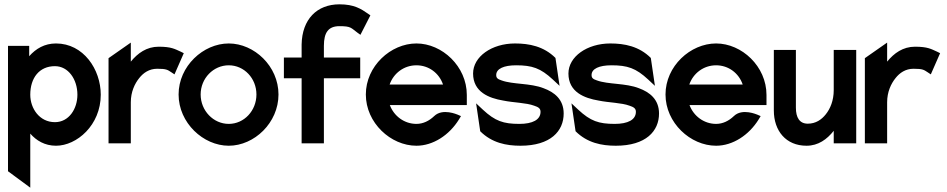

<svg xmlns="http://www.w3.org/2000/svg" viewBox="-20 -663 4378 888"><path d="M17 129 120 205V-45C148 -13 187 11 239 11C335 11 446 -84 446 -225C446 -342 366 -462 239 -462C186 -462 146 -438 115 -403V-451H17ZM120 -225C120 -303 162 -357 234 -357C296 -357 338 -296 338 -225C338 -160 299 -98 234 -98C163 -98 120 -161 120 -225Z M482 0H585V-190C585 -238 603 -276 624 -302C643 -326 670 -345 707 -345C750 -345 755 -340 772 -329L787 -319L830 -417L816 -424C789 -436 773 -447 714 -447C658 -447 617 -417 585 -378V-466L482 -394Z M806 -226C806 -95 920 11 1038 11C1156 11 1268 -95 1268 -226C1268 -357 1156 -462 1038 -462C920 -462 806 -357 806 -226ZM908 -226C908 -301 967 -361 1038 -361C1109 -361 1166 -301 1166 -226C1166 -151 1109 -90 1038 -90C967 -90 908 -151 908 -226Z M1293 -301H1375V0H1478V-301H1646V-397H1478V-451C1478 -513 1499 -542 1550 -542C1604 -542 1603 -534 1633 -512L1647 -502L1693 -592L1683 -599C1650 -622 1618 -643 1550 -643C1446 -643 1377 -574 1375 -457V-397H1293Z M1672 -226C1672 -95 1787 11 1906 11C1983 11 2058 -38 2103 -111L2112 -126L2096 -133C2095 -133 2027 -164 1988 -126C1965 -104 1937 -90 1906 -90C1850 -90 1802 -126 1783 -177H2139V-224C2139 -356 2025 -462 1906 -462C1787 -462 1672 -357 1672 -226ZM1782 -272C1800 -324 1848 -361 1906 -361C1963 -361 2011 -325 2029 -272Z M2168 -323C2168 -237 2242 -209 2307 -198C2355 -188 2414 -188 2451 -174C2469 -168 2480 -162 2480 -146C2480 -109 2443 -90 2382 -90C2308 -90 2270 -103 2213 -156L2182 -185L2201 -56C2255 -2 2322 11 2387 11C2527 11 2587 -57 2587 -138C2587 -204 2543 -237 2494 -255C2433 -279 2352 -272 2300 -291C2282 -297 2275 -302 2275 -316C2275 -345 2310 -361 2367 -361C2441 -361 2480 -348 2537 -295L2568 -266L2549 -395C2495 -449 2427 -462 2362 -462C2254 -462 2168 -401 2168 -323Z M2609 -323C2609 -237 2683 -209 2748 -198C2796 -188 2855 -188 2892 -174C2910 -168 2921 -162 2921 -146C2921 -109 2884 -90 2823 -90C2749 -90 2711 -103 2654 -156L2623 -185L2642 -56C2696 -2 2763 11 2828 11C2968 11 3028 -57 3028 -138C3028 -204 2984 -237 2935 -255C2874 -279 2793 -272 2741 -291C2723 -297 2716 -302 2716 -316C2716 -345 2751 -361 2808 -361C2882 -361 2921 -348 2978 -295L3009 -266L2990 -395C2936 -449 2868 -462 2803 -462C2695 -462 2609 -401 2609 -323Z M3058 -226C3058 -95 3173 11 3292 11C3369 11 3444 -38 3489 -111L3498 -126L3482 -133C3481 -133 3413 -164 3374 -126C3351 -104 3323 -90 3292 -90C3236 -90 3188 -126 3169 -177H3525V-224C3525 -356 3411 -462 3292 -462C3173 -462 3058 -357 3058 -226ZM3168 -272C3186 -324 3234 -361 3292 -361C3349 -361 3397 -325 3415 -272Z M3559 -152C3559 -58 3615 11 3710 11C3765 11 3805 -19 3836 -58V0H3940V-432H3836V-246C3836 -198 3820 -160 3799 -134C3780 -110 3753 -91 3716 -91C3678 -91 3661 -119 3661 -165V-432H3559Z M3980 0H4083V-190C4083 -238 4101 -276 4122 -302C4141 -326 4168 -345 4205 -345C4248 -345 4253 -340 4270 -329L4285 -319L4328 -417L4314 -424C4287 -436 4271 -447 4212 -447C4156 -447 4115 -417 4083 -378V-466L3980 -394Z"/></svg>

Font: Charger Sport
Style: BlkNrw
Weight: 900
Designer: Jasper
Foundry: Cannot Into Space Fonts
Version: Version 1.1